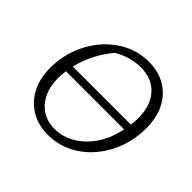

<svg xmlns="http://www.w3.org/2000/svg" viewBox="-158 -840 1033 1033"><g transform="rotate(45 359.0 -323.5)"><path d="M322 8Q249 8 194 -25Q139 -58 108 -117Q77 -176 77 -255Q77 -337 104.5 -409.5Q132 -482 181 -537.5Q230 -593 293.5 -624Q357 -655 430 -655Q503 -655 558 -622.5Q613 -590 643 -531Q673 -472 673 -393Q673 -310 646 -237Q619 -164 571 -109Q523 -54 459.5 -23Q396 8 322 8ZM420 -603Q343 -603 267 -560Q227 -513 199.5 -458.5Q172 -404 158 -347H600Q604 -376 604 -399Q604 -494 555 -548.5Q506 -603 420 -603ZM326 -40Q402 -40 468 -90Q534 -140 570 -226Q583 -260 593 -303H150Q146 -275 146 -249Q146 -154 195 -97Q244 -40 326 -40Z"/></g></svg>

Font: Piazzolla Light
Style: Italic
Weight: 300
Italic angle: -11.3°
Designer: Juan Pablo del Peral
Foundry: Huerta Tipografica
Version: Version 1.330